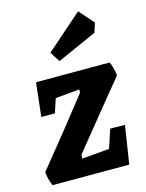

<svg xmlns="http://www.w3.org/2000/svg" viewBox="-109 -779 645 846"><g transform="rotate(-15 213.5 -355.5)"><path d="M334 -175 401 -174 374 0H24Q18 -13 13 -32.5Q8 -52 8 -64Q147 -234 247 -363V-377L137 -367L116 -303H54L71 -457H407Q411 -450 416.5 -430.5Q422 -411 424 -394L368 -326Q221 -146 182 -97L181 -79L306 -90ZM195 -520 166 -566 331 -711 390 -644 376 -601Z"/></g></svg>

Font: Grenze
Style: Bold Italic
Weight: 700
Italic angle: -10°
Designer: Renata Polastri
Foundry: Omnibus-Type
Version: Version 1.002; ttfautohint (v1.8)